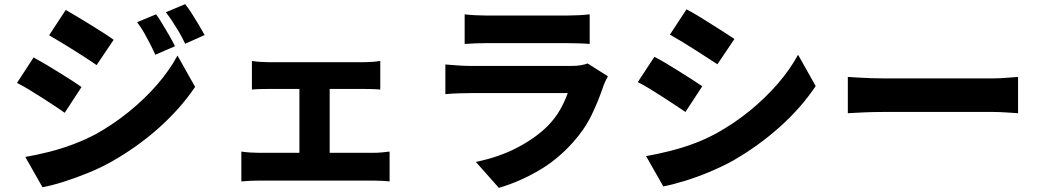

<svg xmlns="http://www.w3.org/2000/svg" viewBox="-20 -843 5020 926"><path d="M733 -774Q748 -753 764.5 -725.5Q781 -698 797 -670.5Q813 -643 824 -620L729 -579Q714 -612 701 -637Q688 -662 674.5 -686Q661 -710 641 -736ZM873 -823Q890 -802 906.5 -775.5Q923 -749 939 -722.5Q955 -696 967 -674L873 -632Q857 -666 842.5 -690Q828 -714 813.5 -736.5Q799 -759 780 -784ZM297 -795Q322 -781 353.5 -762Q385 -743 417.5 -723Q450 -703 479 -684.5Q508 -666 528 -651L446 -529Q425 -544 395.5 -563Q366 -582 335 -601.5Q304 -621 273 -639.5Q242 -658 217 -673ZM102 -86Q159 -96 216.5 -110.5Q274 -125 331.5 -146.5Q389 -168 444 -197Q529 -245 603.5 -305.5Q678 -366 737.5 -434.5Q797 -503 836 -575L921 -424Q850 -319 746.5 -226.5Q643 -134 519 -64Q468 -35 407 -10Q346 15 287.5 33.5Q229 52 185 60ZM142 -566Q168 -552 200 -533Q232 -514 264 -494Q296 -474 324.5 -456Q353 -438 373 -423L292 -299Q270 -315 241.5 -333.5Q213 -352 181.5 -372.5Q150 -393 119 -411.5Q88 -430 62 -443Z M1195 -549Q1212 -546 1235.5 -544.5Q1259 -543 1277 -543H1734Q1752 -543 1773.5 -544.5Q1795 -546 1814 -549V-411Q1795 -413 1773 -413.5Q1751 -414 1734 -414H1277Q1259 -414 1235.5 -413.5Q1212 -413 1195 -411ZM1424 -30V-474H1570V-30ZM1144 -112Q1163 -109 1186 -107.5Q1209 -106 1229 -106H1781Q1803 -106 1823 -108Q1843 -110 1859 -112V32Q1843 30 1818.5 29Q1794 28 1781 28H1229Q1210 28 1187 29Q1164 30 1144 32Z M2221 -774Q2242 -771 2273 -769.5Q2304 -768 2329 -768Q2348 -768 2387.5 -768Q2427 -768 2475 -768Q2523 -768 2571 -768Q2619 -768 2656.5 -768Q2694 -768 2711 -768Q2735 -768 2768.5 -769.5Q2802 -771 2824 -774V-631Q2803 -633 2770 -634Q2737 -635 2709 -635Q2693 -635 2655 -635Q2617 -635 2569 -635Q2521 -635 2473 -635Q2425 -635 2386.5 -635Q2348 -635 2329 -635Q2305 -635 2274.5 -634Q2244 -633 2221 -631ZM2912 -475Q2906 -465 2900 -452Q2894 -439 2891 -431Q2867 -358 2833 -288Q2799 -218 2743 -156Q2668 -72 2575 -18.5Q2482 35 2386 63L2275 -62Q2390 -86 2477.5 -132.5Q2565 -179 2621 -235Q2659 -274 2682 -315Q2705 -356 2718 -394Q2707 -394 2681.5 -394Q2656 -394 2620.5 -394Q2585 -394 2543.5 -394Q2502 -394 2459 -394Q2416 -394 2376.5 -394Q2337 -394 2304 -394Q2271 -394 2250 -394Q2231 -394 2196 -393Q2161 -392 2128 -389V-532Q2162 -529 2194 -527Q2226 -525 2250 -525Q2266 -525 2296 -525Q2326 -525 2365 -525Q2404 -525 2448 -525Q2492 -525 2536 -525Q2580 -525 2619.5 -525Q2659 -525 2689 -525Q2719 -525 2735 -525Q2762 -525 2782 -528.5Q2802 -532 2814 -537Z M3291 -798Q3316 -785 3347.5 -766Q3379 -747 3411 -726.5Q3443 -706 3472.5 -687.5Q3502 -669 3522 -655L3440 -533Q3418 -547 3389 -566Q3360 -585 3328.5 -605Q3297 -625 3266.5 -643.5Q3236 -662 3211 -676ZM3096 -90Q3152 -100 3210 -114.5Q3268 -129 3325 -150Q3382 -171 3437 -201Q3523 -249 3597 -309.5Q3671 -370 3730.5 -438.5Q3790 -507 3829 -579L3914 -428Q3844 -323 3740.5 -230.5Q3637 -138 3513 -67Q3462 -39 3401 -13.5Q3340 12 3281 30Q3222 48 3179 56ZM3136 -569Q3162 -556 3193.5 -537Q3225 -518 3257 -498Q3289 -478 3318 -459.5Q3347 -441 3367 -427L3286 -303Q3264 -318 3235 -337Q3206 -356 3174.5 -376.5Q3143 -397 3112.5 -415.5Q3082 -434 3056 -447Z M4069 -472Q4088 -471 4118 -469Q4148 -467 4179.5 -466Q4211 -465 4236 -465Q4264 -465 4301.5 -465Q4339 -465 4382.5 -465Q4426 -465 4471.5 -465Q4517 -465 4561.5 -465Q4606 -465 4646 -465Q4686 -465 4718 -465Q4750 -465 4770 -465Q4805 -465 4837 -468Q4869 -471 4890 -472V-297Q4872 -298 4836.5 -300.5Q4801 -303 4770 -303Q4750 -303 4717.5 -303Q4685 -303 4645 -303Q4605 -303 4560.5 -303Q4516 -303 4470.5 -303Q4425 -303 4382 -303Q4339 -303 4301 -303Q4263 -303 4236 -303Q4193 -303 4146 -301Q4099 -299 4069 -297Z"/></svg>

Font: Noto Sans TC ExtraBold
Style: Regular
Weight: 800
Designer: Ryoko NISHIZUKA  (kana, bopomofo & ideographs); Paul D. Hunt (Latin, Greek & Cyrillic); Sandoll Communications , Soo-you
Foundry: Adobe
Version: Version 2.004-H2;hotconv 1.0.118;makeotfexe 2.5.65603